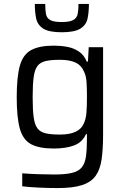

<svg xmlns="http://www.w3.org/2000/svg" viewBox="-20 -750 630 976"><path d="M273 206Q225 206 174 203.5Q123 201 93 197V131Q129 134 174.5 135.5Q220 137 255 137Q312 137 345.5 129Q379 121 395.5 101Q412 81 417 45Q422 9 422 -47V-68H417Q398 -26 356 -10.5Q314 5 253 5Q179 5 138 -17Q97 -39 81 -95.5Q65 -152 65 -255Q65 -359 81 -416Q97 -473 138.5 -495.5Q180 -518 254 -518Q288 -518 321 -512Q354 -506 380.5 -488.5Q407 -471 421 -437H427L431 -510H504V-66Q504 8 496.5 60Q489 112 466 144Q443 176 397 191Q351 206 273 206ZM285 -66Q382 -66 406 -122Q417 -146 419.5 -178.5Q422 -211 422 -256Q422 -299 420 -331.5Q418 -364 407 -386Q394 -418 364 -432Q334 -446 285 -446Q239 -446 211.5 -439.5Q184 -433 170 -414Q156 -395 151 -357Q146 -319 146 -256Q146 -193 151 -155Q156 -117 170 -98Q184 -79 211.5 -72.5Q239 -66 285 -66ZM294 -586Q229 -586 200 -604.5Q171 -623 164 -655.5Q157 -688 157 -730H210Q210 -700 213.5 -679.5Q217 -659 234.5 -648.5Q252 -638 294 -638Q335 -638 353 -648.5Q371 -659 375 -679.5Q379 -700 379 -730H432Q432 -688 425 -655.5Q418 -623 388.5 -604.5Q359 -586 294 -586Z"/></svg>

Font: Saira
Style: Regular
Weight: 400
Designer: Hector Gatti with collaboration of the Omnibus-Type team
Foundry: Omnibus-Type
Version: Version 1.100; ttfautohint (v1.8.3)